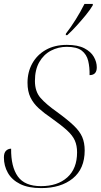

<svg xmlns="http://www.w3.org/2000/svg" viewBox="-26 -954 516 984"><path d="M185 10Q119 10 77 -11Q35 -32 14.5 -68Q-6 -104 -6 -147Q-6 -171 5 -181.5Q16 -192 31 -192Q30 -99 65.5 -49.5Q101 0 184 0Q269 0 319 -45Q369 -90 369 -173Q369 -208 357.5 -234Q346 -260 317.5 -286Q289 -312 237 -349Q200 -374 172.5 -399Q145 -424 130 -455Q115 -486 115 -530Q115 -585 139.5 -629Q164 -673 209 -698.5Q254 -724 317 -724Q373 -724 406.5 -706.5Q440 -689 455 -662.5Q470 -636 470 -609Q470 -569 433 -569Q434 -609 426 -642Q418 -675 393 -694.5Q368 -714 316 -714Q273 -714 235.5 -694.5Q198 -675 175.5 -636Q153 -597 153 -539Q153 -485 182 -452Q211 -419 265 -381Q320 -341 351.5 -311Q383 -281 395.5 -251.5Q408 -222 408 -183Q408 -89 347 -39.5Q286 10 185 10ZM312 -782Q337 -814 362 -854Q387 -894 407 -934H450L449 -926Q436 -904 414 -877Q392 -850 367 -822.5Q342 -795 319 -774H311Z"/></svg>

Font: Noto Serif Display SemiCondensed ExtraLight
Style: Italic
Weight: 200
Width: 4
Italic angle: -12°
Designer: Monotype Design Team
Foundry: Monotype Imaging Inc.
Version: Version 2.009